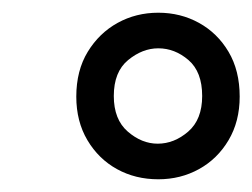

<svg xmlns="http://www.w3.org/2000/svg" viewBox="-20 -732 397 302"><path d="M229 -450Q193 -450 164 -466Q135 -482 117.5 -511.5Q100 -541 100 -580Q100 -621 118 -650.5Q136 -680 165 -696Q194 -712 229 -712Q264 -712 293 -696Q322 -680 339.5 -650.5Q357 -621 357 -580Q357 -541 339.5 -511.5Q322 -482 293 -466Q264 -450 229 -450ZM228 -506Q254 -506 276 -525Q298 -544 298 -581Q298 -619 276.5 -637.5Q255 -656 229 -656Q204 -656 181.5 -637.5Q159 -619 159 -581Q159 -544 181 -525Q203 -506 228 -506Z"/></svg>

Font: DM Sans 16pt Light
Style: Italic
Weight: 300
Italic angle: -10°
Version: Version 4.004;gftools[0.9.30]